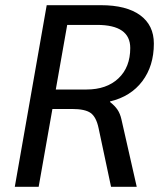

<svg xmlns="http://www.w3.org/2000/svg" viewBox="-20 -720 621 740"><path d="M160 -700H369Q467 -700 520 -661.5Q573 -623 573 -552Q573 -466 528.5 -407Q484 -348 404 -329V-327Q423 -312 433 -297Q443 -282 448 -260L507 0H408L360 -226Q351 -269 329.5 -284.5Q308 -300 257 -300H182L129 0H37ZM313 -375Q391 -375 436.5 -418Q482 -461 482 -535Q482 -624 354 -624H239L195 -375Z"/></svg>

Font: Sarabun
Style: Italic
Weight: 400
Italic angle: -10°
Designer: Suppakit Chalermlarp | Katatrad Co.,Ltd.
Foundry: Cadson Demak Co.,Ltd.
Version: Version 1.000; ttfautohint (v1.6)